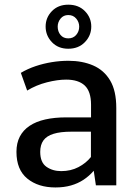

<svg xmlns="http://www.w3.org/2000/svg" viewBox="-20 -803 592 832"><path d="M220.2 9.3Q145.5 9.3 98.4 -29.1Q51.3 -67.4 51.3 -145Q51.3 -183.1 65.9 -211.2Q80.6 -239.3 108.4 -257.8Q136.2 -276.4 176.3 -285.4Q216.3 -294.4 267.1 -294.4H374.5V-349.1Q374.5 -406.7 347.2 -432.4Q319.8 -458 266.6 -458Q229.5 -458 183.3 -446.3Q137.2 -434.6 97.7 -410.6L70.3 -487.3Q100.1 -504.9 134.3 -516.4Q168.5 -527.8 204.6 -533.7Q240.7 -539.6 276.4 -539.6Q336.9 -539.6 383.8 -519.3Q430.7 -499 457.3 -454.3Q483.9 -409.7 483.9 -335V0H395.5L386.2 -63Q366.2 -40 341.8 -23.9Q317.4 -7.8 287.4 0.7Q257.3 9.3 220.2 9.3ZM245.1 -61.5Q287.1 -61.5 320.1 -78.9Q353 -96.2 374 -122.6V-232.4H289.6Q241.7 -232.4 211.9 -223.1Q182.1 -213.9 168.2 -194.6Q154.3 -175.3 154.3 -145Q154.3 -99.1 181.2 -80.3Q208 -61.5 245.1 -61.5ZM275.9 -591.8Q231.9 -591.8 204.8 -620.4Q177.7 -648.9 177.7 -688Q177.7 -726.6 204.8 -754.6Q231.9 -782.7 275.9 -782.7Q320.8 -782.7 348.1 -754.6Q375.5 -726.6 375.5 -688Q375.5 -648.9 347.9 -620.4Q320.3 -591.8 275.9 -591.8ZM275.9 -636.7Q297.4 -636.7 310.3 -651.9Q323.2 -667 323.2 -687.5Q323.2 -707 310.3 -722.4Q297.4 -737.8 275.9 -737.8Q254.9 -737.8 242.4 -722.4Q230 -707 230 -687.5Q230 -666.5 242.2 -651.6Q254.4 -636.7 275.9 -636.7Z"/></svg>

Font: Comme Medium
Style: Regular
Weight: 500
Version: Version 1.000;gftools[0.9.27]